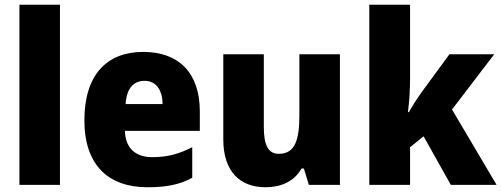

<svg xmlns="http://www.w3.org/2000/svg" viewBox="-20 -780 2115 810"><path d="M233 0V-760H62V0Z M584 -561C431 -561 336 -465 336 -272C336 -82 439 10 602 10C684 10 740 -2 791 -30V-159C734 -130 686 -117 623 -117C548 -117 509 -158 507 -228H823V-310C823 -474 733 -561 584 -561ZM590 -439C639 -439 665 -400 666 -341H510C514 -409 545 -439 590 -439Z M1414 -551H1243V-296C1243 -191 1226 -131 1156 -131C1111 -131 1093 -169 1093 -244V-551H922V-192C922 -55 994 10 1100 10C1165 10 1221 -14 1252 -69H1262L1283 0H1414Z M1710 -451V-760H1538V0H1710V-159L1767 -205L1882 0H2075L1887 -318L2065 -551H1876L1758 -390C1742 -368 1719 -332 1705 -307H1701C1707 -351 1710 -406 1710 -451Z"/></svg>

Font: Noto Sans Bengali SemiCondensed ExtraBold
Style: Regular
Weight: 800
Width: 4
Designer: Joana Ranito - Universal Thirst; Jelle Bosma - Monotype Design Team
Foundry: Universal Thirst ehf.
Version: Version 3.000